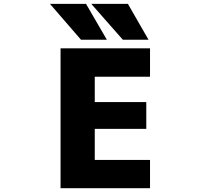

<svg xmlns="http://www.w3.org/2000/svg" viewBox="-20 -986 1040 1008"><path d="M477.5 -583V-450.2H748V-309.6H477.5V-146.5H767.6V2H297.9V-732.4H767.6V-583ZM651.4 -965.8 759.8 -777.3H625L459 -965.8ZM431.6 -965.8 541 -777.3H405.3L242.2 -965.8Z"/></svg>

Font: GenEi Gothic M Heavy
Style: Regular
Weight: 800
Designer: o_tamon (Modified); [Source Han Sans]
Ryoko NISHIZUKA  (kana & ideographs); Paul D. Hunt (Latin, Greek & Cyrillic); Wenl
Version: Version 1.1a;Original Version 1.004